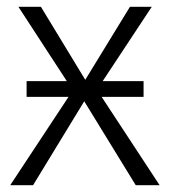

<svg xmlns="http://www.w3.org/2000/svg" viewBox="-20 -543 499 563"><path d="M448 0H378L227 -246L77 0H10L181 -259H58V-305H176L34 -523H100L230 -309L361 -523H425L281 -305H401V-259H278Z"/></svg>

Font: Trujillo Light
Style: Regular
Weight: 300
Designer: Fira Sans original fonts by bBox Type GmbH, Carrois Corporate GbR, & Edenspiekermann AG / Changes by Cristiano Sobral
Foundry: Fira Sans original fonts by bBox Type GmbH, Carrois Corporate GbR, & Edenspiekermann AG / Changes by Cristiano Sobral
Version: Version 4.301;July 28, 2020;FontCreator 13.0.0.2655 64-bit